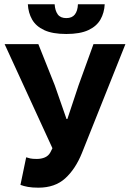

<svg xmlns="http://www.w3.org/2000/svg" viewBox="-20 -856 600 888"><path d="M157.6 12Q129.2 12 109.2 8.4Q89.2 4.7 74.6 -0.9L101.1 -128.5Q109.9 -125.5 120.1 -123.2Q130.4 -120.9 150.3 -120.9Q171.5 -120.9 187.8 -128.1Q204.1 -135.3 212.7 -150.9L222.5 -170.5L1.4 -651.8H157.4L233.3 -461.5L287.6 -305.7H291.6L343.4 -461.5L412.3 -651.8H560L358.8 -147.9Q328.9 -74 281.5 -31Q234.1 12 157.6 12ZM286.6 -698.8Q222.7 -698.8 184.5 -716.7Q146.3 -734.5 128.5 -765.7Q110.8 -796.8 108.8 -836.4H232.7Q234.7 -806.4 247.2 -789.3Q259.7 -772.3 286.6 -772.3Q313.4 -772.3 326.4 -789.3Q339.4 -806.4 340.4 -836.4H464.3Q462.3 -796.8 444.6 -765.7Q426.8 -734.5 388.6 -716.7Q350.4 -698.8 286.6 -698.8Z"/></svg>

Font: SourceSans3VF
Style: Regular
Weight: 200
Designer: Paul D. Hunt
Foundry: Adobe
Version: Version 3.052;hotconv 1.1.0;makeotfexe 2.6.0